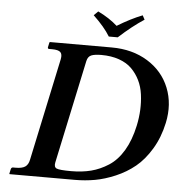

<svg xmlns="http://www.w3.org/2000/svg" viewBox="-56 -865 865 918"><g transform="rotate(5 377.0 -406.0)"><path d="M439 -696.8Q412.1 -741.2 358.4 -792L378.4 -812Q433.1 -785.6 471.7 -751Q536.6 -790.5 591.8 -812L602.5 -792Q544.9 -754.4 481.9 -696.8ZM236.8 -75.2Q231.9 -52.7 245.6 -46.4Q259.3 -40 316.4 -40Q368.2 -40 411.1 -51Q454.1 -62 494.6 -88.1Q535.2 -114.3 564.7 -163.8Q594.2 -213.4 609.4 -284.2Q617.7 -323.2 619.4 -360.6Q621.1 -397.9 616.2 -434.6Q611.3 -471.2 596.4 -501.7Q581.5 -532.2 557.9 -555.9Q534.2 -579.6 496.8 -592.8Q459.5 -606 411.6 -606Q379.9 -606 363.5 -599.4Q347.2 -592.8 342.3 -570.8ZM23.9 0 22.5 -2 27.3 -23.9Q29.3 -32.7 37.1 -33.2H50.8Q80.6 -33.2 95.5 -43.2Q110.4 -53.2 115.2 -77.1L219.7 -568.8Q224.6 -592.8 214.4 -602.8Q204.1 -612.8 174.3 -612.8H160.2Q152.3 -612.8 153.8 -621.1L158.7 -644L161.1 -646H457.5Q557.1 -646 630.6 -600.6Q704.1 -555.2 735.1 -477.8Q766.1 -400.4 746.6 -309.1Q731.4 -238.3 698 -182.9Q664.6 -127.4 623.3 -93.8Q582 -60.1 530.8 -38.3Q479.5 -16.6 432.9 -8.3Q386.2 0 337.9 0Z"/></g></svg>

Font: Linux Libertine Slanted
Style: Semibold Slanted
Weight: 600
Designer: Philipp H. Poll
Foundry: Philipp H. Poll
Version: Version 5.1.1